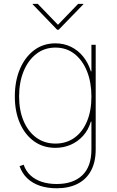

<svg xmlns="http://www.w3.org/2000/svg" viewBox="-20 -777 615 1011"><path d="M278.3 214.4Q230 214.4 190.4 201.2Q150.9 188 123.5 161.9Q96.2 135.7 83 97.7L104.5 90.3Q116.2 124 140.6 146.5Q165 168.9 200 180.4Q234.9 191.9 278.3 191.9Q365.2 191.9 413.3 146Q461.4 100.1 461.4 9.8V-136.7H458.5Q445.3 -92.3 417 -61.3Q388.7 -30.3 351.3 -14.4Q314 1.5 272 1.5Q207.5 1.5 159.7 -32.7Q111.8 -66.9 85 -127.9Q58.1 -189 58.1 -269Q58.1 -350.1 84.7 -413.1Q111.3 -476.1 159.4 -512.5Q207.5 -548.8 272 -548.8Q316.4 -548.8 353.8 -530.5Q391.1 -512.2 418 -479Q444.8 -445.8 458.5 -401.4H461.4V-541H483.9V9.8Q483.9 76.2 459.2 121.8Q434.6 167.5 388.4 190.9Q342.3 214.4 278.3 214.4ZM272 -21Q329.1 -21 371.6 -51.3Q414.1 -81.5 437.7 -137.2Q461.4 -192.9 461.4 -269Q461.4 -343.3 438.2 -401.4Q415 -459.5 372.6 -492.9Q330.1 -526.4 272 -526.4Q213.9 -526.4 170.9 -492.9Q127.9 -459.5 104.2 -401.4Q80.6 -343.3 80.6 -269Q80.6 -195.3 104.5 -139.4Q128.4 -83.5 171.4 -52.2Q214.4 -21 272 -21ZM178.7 -756.8 285.2 -646.5 391.6 -756.8H418.9V-754.4L289.1 -620.6H280.8L151.9 -754.4V-756.8Z"/></svg>

Font: Inter 17pt Thin
Style: Regular
Weight: 250
Version: Version 4.001;git-66647c0bb